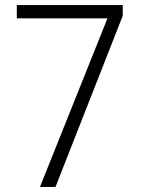

<svg xmlns="http://www.w3.org/2000/svg" viewBox="-20 -734 553 754"><path d="M137 0 402 -662H46V-714H462V-672L198 0Z"/></svg>

Font: Noto Sans Khmer UI SemiCondensed Light
Style: Regular
Weight: 300
Width: 4
Designer: Danh Hong and the Monotype Design Team
Foundry: Monotype Imaging Inc.
Version: Version 2.002; ttfautohint (v1.8.4.7-5d5b)